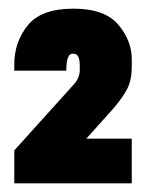

<svg xmlns="http://www.w3.org/2000/svg" viewBox="-20 -813 340 443"><path d="M284 -493V-390H13V-466L151 -619Q164 -634 164 -651V-662Q164 -689 150 -689H147Q133 -689 133 -650H13V-665Q13 -716 44 -754.5Q75 -793 149 -793Q222 -793 253 -756Q284 -719 284 -677V-659Q284 -629 274 -609Q264 -589 241 -562L179 -493Z"/></svg>

Font: Cooper Hewitt
Style: Bold
Weight: 711
Designer: Village Type and Design LLC
Foundry: Cooper Hewitt Smithsonian Design Museum
Version: 1.000